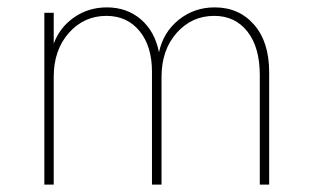

<svg xmlns="http://www.w3.org/2000/svg" viewBox="-20 -500 842 520"><path d="M100.1 0V-465.3H125.5V-381.8Q142.1 -426.3 180.9 -453.1Q219.7 -480 269.5 -480Q323.7 -480 361.6 -447.5Q399.4 -415 410.6 -358.4Q421.9 -412.1 463.6 -446Q505.4 -480 561.5 -480Q627.4 -480 668.2 -433.1Q709 -386.2 709 -304.7V0H683.6V-296.4Q683.6 -372.1 650.1 -414.6Q616.7 -457 560.1 -457Q499.5 -457 458.5 -410.9Q417.5 -364.7 417.5 -292V0H391.6V-305.7Q391.6 -375 357.9 -416Q324.2 -457 268.1 -457Q207.5 -457 166.5 -410.9Q125.5 -364.7 125.5 -292V0Z"/></svg>

Font: Spartan MB Thin
Style: Regular
Weight: 100
Designer: Matt Bailey, Mirko Velimirovic
Foundry: Matt Bailey
Version: Version 1.005